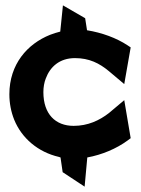

<svg xmlns="http://www.w3.org/2000/svg" viewBox="-20 -582 525 717"><path d="M15 -230C15 -197 21 -165 33 -135C61 -66 122 -14 200 4C201 4 203 5 206 6L214 61L296 115L306 6C361 -4 415 -27 456 -57L468 -66L444 -208L387 -160C351 -132 308 -112 255 -112C187 -112 142 -156 142 -238C142 -256 145 -274 151 -289C167 -332 202 -365 260 -365C313 -365 351 -346 387 -316L444 -268L468 -405L456 -413C415 -440 361 -460 305 -469L298 -514L215 -562L205 -464C193 -461 180 -457 167 -452C82 -418 15 -342 15 -230Z"/></svg>

Font: Charger Sport
Style: UltNrw
Weight: 1000
Designer: Jasper
Foundry: Cannot Into Space Fonts
Version: Version 1.1